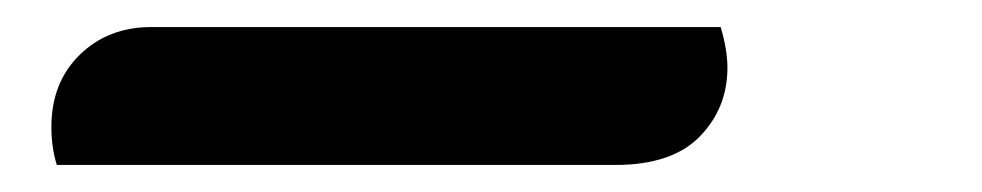

<svg xmlns="http://www.w3.org/2000/svg" viewBox="-20 19 726 142"><path d="M18 113Q18 80 39 59.5Q60 39 92 39H513Q518 56 518 69Q518 99 497.5 120Q477 141 435 141H22Q18 128 18 113Z"/></svg>

Font: Sansita One
Style: Regular
Weight: 400
Designer: Pablo Cosgaya
Foundry: Omnibus-Type
Version: Version 1.001